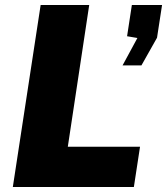

<svg xmlns="http://www.w3.org/2000/svg" viewBox="-20 -743 664 763"><path d="M31 0 141.5 -723H334.5L249.5 -160H536.5L512 0ZM467 -483 526 -592 485 -599 504 -723H624L604 -593L542 -483Z"/></svg>

Font: Public Sans Black
Style: Italic
Weight: 900
Italic angle: -8°
Designer: The Public Sans project authors (U.S. Web Design System). Libre Franklin designed by Pablo Impallari and Rodrigo Fuenzal
Version: Version 1.007; ttfautohint (v1.8.1) -l 8 -r 50 -G 200 -x 14 